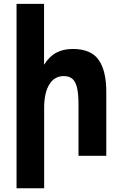

<svg xmlns="http://www.w3.org/2000/svg" viewBox="-20 -810 640 998"><path d="M66 -790H209V-473.5Q237 -517.5 273.2 -536.5Q309.5 -555.5 358 -555.5Q453 -555.5 492.8 -498.8Q532.5 -442 532.5 -332.5V0H388V-267Q388 -321.5 380.5 -353.5Q373 -385.5 356.5 -400Q340 -414.5 311.5 -414.5Q262.5 -414.5 236 -370.5Q209.5 -326.5 209.5 -250V168.5H66Z"/></svg>

Font: JuliaMono ExtraBold
Style: Regular
Weight: 800
Monospace: yes
Designer: cormullion
Foundry: corm
Version: Version 0.055; ttfautohint (v1.8.4)